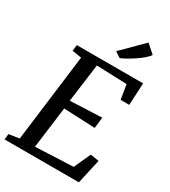

<svg xmlns="http://www.w3.org/2000/svg" viewBox="-232 -1097 1075 1211"><g transform="rotate(30 305.5 -491.5)"><path d="M483 -983 545 -928Q523 -897 468 -860Q413 -823 374 -807L333 -834ZM582 -743 574 -582H511L494 -687L273 -695L236 -417L467 -427L458 -347L230 -357L191 -56L466 -68L521 -189L583 -179L543 0H2L6 -41L82 -53L162 -688L94 -699L99 -743Z"/></g></svg>

Font: Koeln Type Serif
Style: Italic
Weight: 400
Italic angle: -8°
Designer: Eben Sorkin
Foundry: Eben Sorkin
Version: Version 2.002